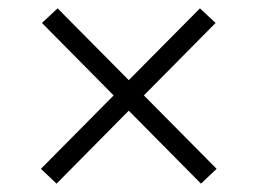

<svg xmlns="http://www.w3.org/2000/svg" viewBox="-20 -537 617 460"><path d="M499 -132.5 461.5 -97 80.5 -482 118 -517ZM78 -132.5 459 -517 496.5 -482 115.5 -97Z"/></svg>

Font: Anek Gujarati SemiExpanded Light
Style: Regular
Weight: 300
Width: 6
Designer: Mrunmayee Ghaisas (Gujarati), Yesha Goshar (Latin)
Foundry: Ek Type
Version: Version 1.003